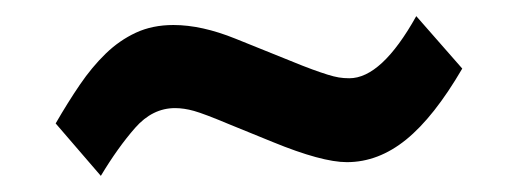

<svg xmlns="http://www.w3.org/2000/svg" viewBox="-20 -431 642 238"><path d="M49 -278Q64 -304 79 -326Q94 -348 111 -364.5Q128 -381 148.5 -390.5Q169 -400 195 -400Q230 -400 272 -383L339 -356Q356 -349 367 -345Q378 -341 386 -338.5Q394 -336 400 -335Q406 -334 413 -334Q453 -334 496 -411L553 -346Q518 -286 483.5 -258Q449 -230 410 -230Q379 -230 318 -255L264 -277Q233 -290 220.5 -293.5Q208 -297 197 -297Q169 -297 147.5 -272.5Q126 -248 105 -213Z"/></svg>

Font: Involve SemiBold
Style: Regular
Weight: 600
Designer: Stefan Peev
Foundry: Context Ltd.
Version: Version 1.001